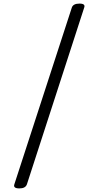

<svg xmlns="http://www.w3.org/2000/svg" viewBox="-20 -973 491 1070"><path d="M88 77Q52 77 60 54L380 -930Q387 -953 423 -953Q458 -953 449 -930L130 54Q122 77 88 77Z"/></svg>

Font: Playwrite DK Loopet Light
Style: Regular
Weight: 300
Version: Version 1.003